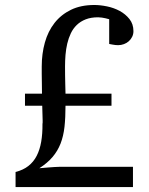

<svg xmlns="http://www.w3.org/2000/svg" viewBox="-20 -757 603 777"><path d="M520 -630.9Q520 -618.7 514.9 -608.2Q509.8 -597.7 501.2 -590.1Q492.7 -582.5 481.4 -578.4Q470.2 -574.2 458 -574.2Q446.8 -574.2 434.6 -576.7Q428.2 -577.6 421.9 -579.1V-679.2Q414.6 -681.2 406.7 -683.1Q399.9 -684.6 392.1 -685.8Q384.3 -687 377 -687Q348.1 -687 326.9 -678.7Q305.7 -670.4 290.8 -656Q275.9 -641.6 266.6 -622.1Q257.3 -602.5 252.2 -580.6Q247.1 -558.6 245.1 -535.2Q243.2 -511.7 243.2 -488.8Q243.2 -472.2 243.4 -452.9Q243.7 -433.6 244.1 -417L245.1 -377.9H431.2V-329.1H245.1Q245.1 -281.2 241 -243.7Q236.8 -206.1 225.1 -176Q213.4 -146 192.6 -121.6Q171.9 -97.2 139.2 -76.2Q157.2 -77.6 173.3 -79.1L200.7 -81.1Q214.4 -82 222.2 -82H518.1V0H43V-61Q73.7 -68.8 94.7 -85.2Q115.7 -101.6 128.4 -126.2Q141.1 -150.9 146.7 -183.3Q152.3 -215.8 151.9 -255.9Q152.8 -257.3 152.6 -268.8Q152.3 -280.3 151.9 -293.9L150.9 -329.1H81.1V-377.9H149.9Q149.4 -400.9 149.4 -421.9Q148.9 -439.9 148.9 -458V-487.8Q148.9 -539.6 161.6 -585Q174.3 -630.4 200.7 -664.1Q227.1 -697.8 267.1 -717.3Q307.1 -736.8 361.8 -736.8Q385.3 -736.8 412.8 -731.2Q440.4 -725.6 464.1 -712.9Q487.8 -700.2 503.9 -679.9Q520 -659.7 520 -630.9Z"/></svg>

Font: BabelStone Ogham Pictish
Style: Bold
Weight: 700
Designer: Andrew West
Foundry: BabelStone
Version: Version 1.02 March 14, 2022